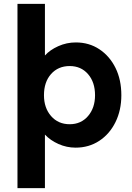

<svg xmlns="http://www.w3.org/2000/svg" viewBox="-20 -760 688 1000"><path d="M71 220V-740H214V-471Q240 -500 283.5 -519.5Q327 -539 375 -539Q444 -539 497.5 -503.5Q551 -468 581.5 -406.5Q612 -345 612 -264Q612 -186 581.5 -124Q551 -62 497 -26.5Q443 9 374 9Q327 9 284.5 -10Q242 -29 214 -59V220ZM343 -113Q402 -113 438.5 -155.5Q475 -198 475 -264Q475 -332 438.5 -374Q402 -416 343 -416Q283 -416 246 -374.5Q209 -333 209 -264Q209 -198 246 -155.5Q283 -113 343 -113Z"/></svg>

Font: Readex Pro SemiBold
Style: Regular
Weight: 600
Designer: Bonnie Shaver-Troup, Thomas Jockin
Foundry: Lexend
Version: Version 1.204; ttfautohint (v1.8.4.7-5d5b)